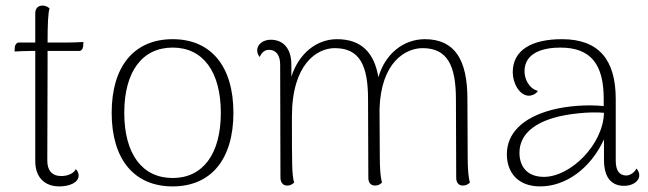

<svg xmlns="http://www.w3.org/2000/svg" viewBox="-20 -654 2316 686"><path d="M218 -502H150C150 -570 152 -608 157 -624C152 -628 145 -634 132 -634C116 -634 106 -624 106 -607V-502H47C40 -502 34 -495 33 -486L32 -470C45 -471 79 -472 92 -472H106V-78C106 -20 140 12 192 12C229 12 261 -2 261 -27C261 -33 259 -41 251 -50C244 -34 221 -25 199 -25C165 -25 149 -46 149 -80L150 -428V-472H263C270 -472 276 -478 277 -488L278 -504C268 -503 228 -502 218 -502Z M597 12C734 12 814 -85 814 -251C814 -417 734 -514 597 -514C459 -514 379 -417 379 -251C379 -85 459 12 597 12ZM597 -18C488 -18 424 -104 424 -251C424 -398 488 -484 597 -484C705 -484 769 -398 769 -251C769 -104 705 -18 597 -18Z M1651 -94 1650 -301C1650 -440 1605 -514 1498 -514C1422 -514 1356 -462 1332 -378C1317 -466 1271 -514 1184 -514C1112 -514 1048 -464 1021 -380V-423C1021 -481 992 -512 947 -512C923 -512 899 -498 899 -474C899 -467 901 -459 908 -450C914 -467 927 -476 941 -476C967 -476 981 -456 981 -423L982 -20C982 -2 991 9 1006 9C1019 9 1026 3 1031 -2C1023 -28 1023 -63 1023 -237C1023 -426 1113 -482 1176 -482C1265 -482 1295 -421 1295 -299L1296 -19C1296 -1 1305 9 1320 9C1332 9 1339 4 1345 -2C1339 -21 1337 -55 1337 -94L1336 -264C1341 -432 1429 -482 1490 -482C1579 -482 1609 -419 1609 -299L1610 -19C1610 -1 1619 9 1634 9C1646 9 1653 4 1659 -2C1653 -21 1651 -55 1651 -94Z M2254 -52C2246 -36 2230 -27 2218 -27C2194 -27 2180 -43 2180 -80V-300C2180 -441 2119 -514 1988 -514C1881 -514 1812 -476 1812 -396C1812 -357 1836 -312 1870 -312C1878 -312 1893 -316 1902 -329C1869 -338 1854 -373 1854 -399C1854 -468 1925 -484 1982 -484C2092 -484 2137 -423 2137 -301V-275C2078 -281 2007 -276 1950 -261C1846 -233 1791 -177 1791 -103C1791 -37 1831 12 1910 12C2000 12 2089 -50 2138 -156V-83C2138 -24 2161 10 2210 10C2237 10 2264 -4 2264 -28C2264 -35 2262 -43 2254 -52ZM1924 -22C1859 -22 1836 -64 1836 -108C1836 -168 1880 -209 1955 -232C2003 -247 2086 -256 2138 -251C2135 -138 2020 -23 1924 -22Z"/></svg>

Font: Arima Koshi ExtraLight
Style: Regular
Weight: 275
Designer: Joana Correia and Natanael Gama
Foundry: NDISCOVER
Version: Version 1.019;PS 001.019;hotconv 1.0.88;makeotf.lib2.5.64775